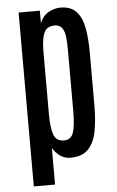

<svg xmlns="http://www.w3.org/2000/svg" viewBox="-59 -779 582 954"><g transform="rotate(-5 232.0 -302.0)"><path d="M70.3 134.8V-732.4H176.3V-670.4Q190.9 -706.5 220 -722.7Q249 -738.8 278.8 -738.8Q332 -738.8 359.4 -708Q386.7 -677.2 396 -624.3Q405.3 -571.3 405.3 -504.9V-239.3Q405.3 -169.4 395 -113.3Q384.8 -57.1 354.5 -24.2Q324.2 8.8 263.2 8.8Q234.9 8.8 211.7 -8.3Q188.5 -25.4 176.3 -47.9V134.8ZM240.7 -79.6Q275.9 -80.1 287.1 -115Q298.3 -149.9 298.3 -223.1V-521Q298.3 -560.1 295.2 -589.6Q292 -619.1 280 -636Q268.1 -652.8 242.2 -652.8Q221.7 -652.8 207 -643.3Q192.4 -633.8 184.3 -605.5Q176.3 -577.1 176.3 -521V-219.2Q176.3 -149.9 188.5 -114.7Q200.7 -79.6 240.7 -79.6Z"/></g></svg>

Font: Antonio Medium
Style: Regular
Weight: 500
Designer: Vernon Adams
Foundry: Vernon Adams
Version: Version 1.002